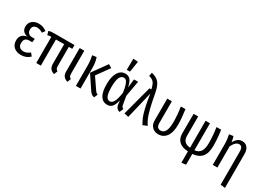

<svg xmlns="http://www.w3.org/2000/svg" viewBox="-11 -1749 4005 2914"><g transform="rotate(30 1991.0 -291.5)"><path d="M222.2 -537.1Q299.8 -537.1 361.8 -488.8L327.1 -440.9Q277.8 -473.1 227.1 -473.1Q188.5 -473.1 167.2 -451.9Q146 -430.7 146 -391.1Q146 -353.5 168.7 -329.8Q191.4 -306.2 230 -306.2H280.8L272 -242.2H225.1Q176.3 -242.2 154.1 -218.8Q131.8 -195.3 131.8 -146Q131.8 -102.5 156.2 -78.4Q180.7 -54.2 225.1 -54.2Q281.2 -54.2 335 -99.1L375 -49.8Q311.5 12.2 217.8 12.2Q140.6 12.2 93.3 -29.5Q45.9 -71.3 45.9 -145Q45.9 -257.8 163.1 -278.8Q63 -303.2 63 -397Q63 -461.4 107.2 -499.3Q151.4 -537.1 222.2 -537.1Z M849.6 -459H788.6V-126Q788.6 -94.2 796.9 -78.4Q805.2 -62.5 825.7 -50.8L800.8 11.2Q751.5 -3.9 729.5 -33.9Q707.5 -64 707.5 -117.2V-459L563.5 -458V0H482.9V-458Q443.4 -458 416.5 -449.2L398.9 -512.2Q418.9 -521 438.2 -523.4Q457.5 -525.9 499.5 -525.9H849.6Z M1021.5 -525.9V-126Q1021.5 -94.2 1029.8 -78.4Q1038.1 -62.5 1059.6 -50.8L1034.7 11.2Q985.4 -3.9 962.9 -33.9Q940.4 -64 940.4 -117.2V-525.9Z M1507.8 -502 1349.6 -282.2 1473.6 -101.1Q1488.3 -79.1 1501 -67.1Q1513.7 -55.2 1529.8 -48.8L1504.4 12.2Q1474.1 7.8 1453.4 -8.5Q1432.6 -24.9 1410.6 -60.1L1263.7 -279.8L1447.8 -537.1ZM1231.4 -536.1Q1258.8 -461.4 1258.8 -361.8V0H1177.7V-356.9Q1177.7 -441.9 1158.7 -525.9Z M1726.6 -793 1810.5 -787.1 1780.3 -597.2H1724.6ZM1739.3 -537.1Q1793.9 -537.1 1825.9 -500Q1857.9 -462.9 1875.5 -374L1892.6 -525.9H1964.4L1915.5 -252.9L1939.5 -107.9Q1942.4 -86.9 1951.2 -75.2Q1960 -63.5 1977.5 -56.2L1949.2 11.2Q1919.4 5.9 1899.2 -16.8Q1878.9 -39.6 1874.5 -79.1L1866.7 -144Q1848.1 -65.9 1817.4 -26.9Q1786.6 12.2 1730.5 12.2Q1652.8 12.2 1610.6 -53.7Q1568.4 -119.6 1568.4 -258.8Q1568.4 -389.2 1613.5 -463.1Q1658.7 -537.1 1739.3 -537.1ZM1746.6 -472.2Q1653.3 -472.2 1653.3 -258.8Q1653.3 -148.9 1674.8 -101.1Q1696.3 -53.2 1738.3 -53.2Q1755.4 -53.2 1770 -62.3Q1784.7 -71.3 1799.6 -93.5Q1814.5 -115.7 1827.1 -159.7Q1839.8 -203.6 1848.6 -267.1Q1837.4 -346.7 1822.3 -392.3Q1807.1 -438 1789.6 -455.1Q1772 -472.2 1746.6 -472.2Z M2076.2 -749Q2168 -729 2211.4 -675Q2254.9 -621.1 2276.4 -502Q2304.2 -348.1 2328.4 -254.2Q2352.5 -160.2 2373 -113.3Q2393.6 -66.4 2425.3 -19L2350.1 11.2Q2318.4 -43.9 2298.8 -90.3Q2279.3 -136.7 2256.8 -229.7Q2234.4 -322.8 2214.4 -462.9L2101.1 11.2L2025.4 -7.8L2163.1 -525.9H2196.3Q2180.7 -601.6 2153.6 -637Q2126.5 -672.4 2065.4 -687Z M2794.4 -525.9Q2816.4 -371.1 2816.4 -261.2Q2816.4 -202.1 2805.9 -155Q2795.4 -107.9 2777.6 -77.1Q2759.8 -46.4 2735.1 -25.9Q2710.4 -5.4 2683.3 3.4Q2656.2 12.2 2625.5 12.2Q2560.1 12.2 2517.6 -28.8Q2475.1 -69.8 2475.1 -142.1V-525.9H2556.2V-146Q2556.2 -54.2 2628.4 -54.2Q2735.4 -54.2 2735.4 -262.2Q2735.4 -389.2 2713.4 -525.9Z M3224.1 11.2V200.2L3147 210V11.2Q3041 6.3 2988.5 -43.9Q2936 -94.2 2936 -182.1L2937 -525.9H3017.1V-187Q3017.1 -127 3047.6 -93.3Q3078.1 -59.6 3147 -53.2V-525.9H3224.1V-53.2Q3294.9 -60.5 3327.4 -109.4Q3359.9 -158.2 3359.9 -257.8Q3359.9 -380.4 3338.9 -525.9H3418.9Q3440.9 -389.6 3440.9 -255.9Q3440.9 -122.1 3384.8 -58.8Q3328.6 4.4 3224.1 11.2Z M3787.1 -537.1Q3844.7 -537.1 3877.9 -496.1Q3911.1 -455.1 3911.1 -386.2V210L3830.1 200.2V-375Q3830.1 -427.2 3814.7 -450.2Q3799.3 -473.1 3768.1 -473.1Q3707.5 -473.1 3657.2 -372.1V0H3576.2V-356.9Q3576.2 -441.9 3557.1 -525.9L3629.9 -536.1Q3644.5 -498.5 3650.9 -440.9Q3678.2 -487.8 3710.2 -512.5Q3742.2 -537.1 3787.1 -537.1Z"/></g></svg>

Font: Fira Sans Compressed Book
Style: Regular
Weight: 350
Width: 1
Designer: Carrois Corporate & Edenspiekermann AG
Foundry: Carrois Corporate GbR & Edenspiekermann AG
Version: Version 4.203;PS 004.203;hotconv 1.0.88;makeotf.lib2.5.64775